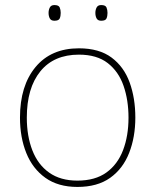

<svg xmlns="http://www.w3.org/2000/svg" viewBox="-20 -729 615 759"><path d="M515 -264Q515 -187 490.5 -124.5Q466 -62 415.5 -26Q365 10 286 10Q210 10 159.5 -26Q109 -62 84 -124Q59 -186 59 -264Q59 -390 120.5 -464Q182 -538 292 -538Q372 -538 421 -501.5Q470 -465 492.5 -403Q515 -341 515 -264ZM86 -264Q86 -191 108 -134.5Q130 -78 174.5 -46.5Q219 -15 286 -15Q356 -15 400.5 -47Q445 -79 466.5 -135.5Q488 -192 488 -264Q488 -333 468.5 -389.5Q449 -446 406 -479.5Q363 -513 292 -513Q193 -513 139.5 -447Q86 -381 86 -264ZM172 -678Q172 -690 177 -699.5Q182 -709 195 -709Q212 -709 216 -699.5Q220 -690 220 -678Q220 -665 216 -656Q212 -647 195 -647Q182 -647 177 -656Q172 -665 172 -678ZM357 -678Q357 -690 362 -699.5Q367 -709 380 -709Q397 -709 401 -699.5Q405 -690 405 -678Q405 -665 401 -656Q397 -647 380 -647Q367 -647 362 -656Q357 -665 357 -678Z"/></svg>

Font: Noto Sans Bengali UI Thin
Style: Regular
Weight: 100
Designer: Jelle Bosma - Monotype Design Team
Foundry: Monotype Imaging Inc.
Version: Version 2.003; ttfautohint (v1.8.4.7-5d5b)